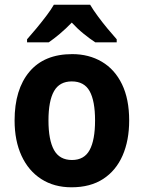

<svg xmlns="http://www.w3.org/2000/svg" viewBox="-20 -786 611 816"><path d="M529 -274Q529 -189 501 -125Q473 -61 418.5 -25.5Q364 10 284 10Q210 10 155.5 -25Q101 -60 71.5 -124Q42 -188 42 -274Q42 -406 105 -481Q168 -556 287 -556Q358 -556 413 -523.5Q468 -491 498.5 -428Q529 -365 529 -274ZM186 -274Q186 -191 209.5 -148.5Q233 -106 286 -106Q338 -106 361 -148.5Q384 -191 384 -274Q384 -357 361 -398.5Q338 -440 285 -440Q233 -440 209.5 -398.5Q186 -357 186 -274ZM363 -766Q376 -744 395.5 -717.5Q415 -691 436.5 -665Q458 -639 476 -619V-606H385Q362 -621 335.5 -642.5Q309 -664 285 -690Q260 -664 234.5 -642.5Q209 -621 187 -606H95V-619Q112 -638 134 -664.5Q156 -691 176.5 -718Q197 -745 209 -766Z"/></svg>

Font: Noto Sans Ethiopic SemiCondensed
Style: Bold
Weight: 700
Width: 4
Designer: Monotype Design Team
Foundry: Monotype Imaging Inc.
Version: Version 2.102; ttfautohint (v1.8.4.7-5d5b)